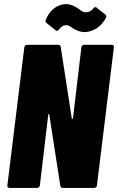

<svg xmlns="http://www.w3.org/2000/svg" viewBox="-20 -919 577 939"><path d="M391 -700H527Q532 -700 535 -696.5Q538 -693 537 -688L454 -12Q454 -7 450 -3.5Q446 0 441 0H287Q277 0 275 -10L221 -358Q221 -361 218.5 -361.5Q216 -362 216 -358L175 -12Q174 -7 170.5 -3.5Q167 0 162 0H26Q21 0 18 -3.5Q15 -7 16 -12L99 -688Q100 -693 103.5 -696.5Q107 -700 112 -700H264Q275 -700 277 -690L331 -340Q331 -337 333.5 -337Q336 -337 337 -341L378 -688Q379 -693 382.5 -696.5Q386 -700 391 -700ZM341 -778Q334 -782 327 -787Q320 -792 315 -794Q310 -796 303 -796Q284 -796 269 -775Q265 -770 260.5 -768.5Q256 -767 252 -771L207 -807Q200 -813 204 -823Q220 -861 247 -880Q274 -899 303 -899Q332 -899 364 -876Q367 -874 373.5 -869Q380 -864 386.5 -861.5Q393 -859 400 -859Q421 -859 436 -877Q443 -888 452 -882L496 -847Q500 -843 500 -839Q500 -833 494 -824Q473 -791 446 -776.5Q419 -762 392 -762Q370 -762 341 -778Z"/></svg>

Font: Barlow Condensed ExtraBold
Style: Italic
Weight: 800
Width: 3
Italic angle: -7°
Designer: Jeremy Tribby
Foundry: Tribby Type
Version: Version 1.408